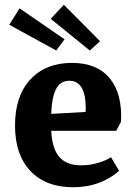

<svg xmlns="http://www.w3.org/2000/svg" viewBox="-20 -772 571 806"><path d="M43 -245Q43 -369 107.5 -438.5Q172 -508 282 -508Q387 -508 440.5 -443.5Q494 -379 488 -261L468 -223H195Q199 -147 229.5 -112.5Q260 -78 321 -78Q358 -78 392.5 -88.5Q427 -99 446 -112L480 -55Q445 -23 395.5 -4.5Q346 14 287 14Q172 14 107.5 -54.5Q43 -123 43 -245ZM339 -302Q340 -307 340 -317Q340 -433 271 -433Q232 -433 214.5 -396.5Q197 -360 195 -294ZM19 -668 62 -737 251 -607 216 -560ZM193 -693 248 -752 400 -599 357 -560Z"/></svg>

Font: Andada Pro ExtraBold
Style: Regular
Weight: 800
Designer: Carolina Giovagnoli
Foundry: Huerta Tipografica
Version: Version 3.005; ttfautohint (v1.8.4)